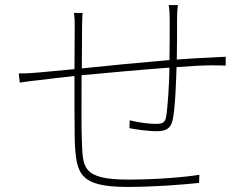

<svg xmlns="http://www.w3.org/2000/svg" viewBox="-20 -742 996 758"><path d="M646 -722C649 -707 650 -684 650 -666C650 -624 650 -557 649 -505C534 -495 406 -483 303 -472L304 -636C304 -654 305 -679 306 -691H272C275 -666 275 -654 275 -636L274 -469C214 -464 164 -458 134 -456C114 -454 87 -452 54 -452L58 -416C85 -420 108 -423 137 -426C169 -430 218 -436 274 -442C274 -341 274 -231 275 -191C280 -54 293 -4 486 -4C587 -4 703 -13 766 -20L767 -52C714 -43 599 -33 487 -33C301 -33 307 -82 303 -193C301 -226 302 -336 302 -445C409 -455 539 -467 649 -475C648 -407 642 -317 636 -282C632 -257 621 -253 594 -253C569 -253 528 -258 492 -267L491 -236C510 -232 563 -224 599 -224C637 -224 655 -236 662 -270C672 -319 675 -415 677 -477C730 -481 778 -484 814 -484C837 -484 858 -484 871 -483V-518C855 -517 837 -516 814 -515C773 -513 727 -511 678 -507C679 -554 679 -620 679 -666C679 -683 680 -706 682 -722Z"/></svg>

Font: Kinto Sans Thin
Style: Regular
Weight: 100
Designer: Authors: Ryoko NISHIZUKA  (kana & ideographs); Paul D. Hunt (Latin, Greek & Cyrillic); Wenlong ZHANG  (bopomofo); Sandol
Foundry: Adobe Systems Incorporated, ookami Inc.
Version: Version 0.001